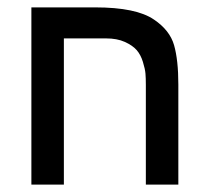

<svg xmlns="http://www.w3.org/2000/svg" viewBox="-20 -500 563 520"><path d="M65 -480H238Q349 -480 397 -447Q440 -418 451.5 -377.5Q463 -337 463 -271V0H375V-270Q375 -288 374 -300.5Q373 -313 367 -332.5Q361 -352 350 -364.5Q339 -377 318 -386.5Q297 -396 267 -396H153V0H65Z"/></svg>

Font: Baumans
Style: Regular
Weight: 400
Designer: Henadij Zarechnjuk
Foundry: Cyreal (www.cyreal.org)
Version: Version 001.002